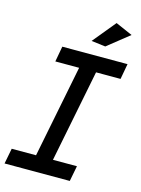

<svg xmlns="http://www.w3.org/2000/svg" viewBox="-133 -977 775 1052"><g transform="rotate(15 255.0 -451.0)"><path d="M394 -902 490 -860 367 -762 287 -772ZM494 -612H355L251 -88H387L370 0H0L17 -88H155L259 -612H124L140 -700H510Z"/></g></svg>

Font: TypoPRO Montserrat Alternates
Style: Italic
Weight: 400
Italic angle: -11.3°
Designer: Julieta Ulanovsky
Foundry: Julieta Ulanovsky
Version: Version 6.001